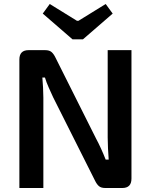

<svg xmlns="http://www.w3.org/2000/svg" viewBox="-20 -941 755 961"><path d="M638 -690V-47Q638 0 592 0H507Q486 0 475 -9.5Q464 -19 455 -38L246 -454Q236 -476 224 -502.5Q212 -529 205 -553H192Q194 -528 195.5 -502.5Q197 -477 197 -452V0H77V-643Q77 -690 123 -690H206Q227 -690 238 -680.5Q249 -671 258 -652L461 -247Q473 -225 485.5 -197.5Q498 -170 509 -142H524Q522 -171 520.5 -198.5Q519 -226 519 -253V-690ZM509 -921 544 -873 395 -744H343L194 -873L229 -921L365 -837H373Z"/></svg>

Font: Exo 2 SemiBold
Style: Regular
Weight: 600
Designer: Natanael Gama
Foundry: Natanael Gama
Version: Version 2.010